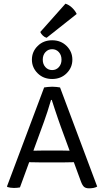

<svg xmlns="http://www.w3.org/2000/svg" viewBox="-20 -1018 567 1044"><path d="M220 -542.5Q226 -544 240.5 -545.2Q255 -546.5 264.5 -546.5Q273.5 -546.5 287 -545.2Q300.5 -544 306.5 -542.5L508.5 -3.5Q500 1.5 488.5 3.8Q477 6 464 6Q446.5 6 437.2 -1.8Q428 -9.5 419.5 -32.5L311 -328Q304 -347 295 -373.5Q286 -400 277 -426.8Q268 -453.5 261.5 -474.5H257.5Q249 -444.5 237.8 -410.5Q226.5 -376.5 219.5 -357L88.5 1Q81.5 2.5 72.5 3.2Q63.5 4 55.5 4Q45.5 4 36.2 2.5Q27 1 20.5 -1L18 -4.5ZM203.5 -135Q200.5 -135 184.8 -135.2Q169 -135.5 153.5 -135.8Q138 -136 134 -136H104L129 -198.5H156Q160 -198.5 173 -198.8Q186 -199 199 -199.2Q212 -199.5 215 -199.5H311Q314.5 -199.5 326 -199.2Q337.5 -199 349 -198.8Q360.5 -198.5 364.5 -198.5H392.5L416.5 -136H385Q382 -136 367.8 -135.8Q353.5 -135.5 339 -135.2Q324.5 -135 321.5 -135ZM153.5 -693.5Q153.5 -650.5 184.8 -619.5Q216 -588.5 263.5 -588.5Q311 -588.5 342.2 -619.5Q373.5 -650.5 373.5 -693.5Q373.5 -737 342.2 -768Q311 -799 263.5 -799Q216 -799 184.8 -768Q153.5 -737 153.5 -693.5ZM212.5 -693.5Q212.5 -718.5 227 -734.5Q241.5 -750.5 263.5 -750.5Q285.5 -750.5 300 -734.5Q314.5 -718.5 314.5 -693.5Q314.5 -669 300 -653Q285.5 -637 263.5 -637Q241.5 -637 227 -653Q212.5 -669 212.5 -693.5ZM336 -998Q356 -991.5 372.5 -975.5Q389 -959.5 397 -942L233.5 -812.5Q222.5 -815.5 213 -824.5Q203.5 -833.5 199 -844Z"/></svg>

Font: Signika SC
Style: Regular
Weight: 300
Designer: Anna Giedryś
Foundry: Anna Giedryś
Version: Version 2.000